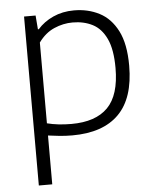

<svg xmlns="http://www.w3.org/2000/svg" viewBox="-54 -596 700 862"><g transform="rotate(-5 296.0 -165.0)"><path d="M86 220V-541.5H138L143 -479H147Q175 -511 217.2 -530.2Q259.5 -549.5 311.5 -549.5Q374.5 -549.5 425.5 -523.2Q476.5 -497 506.8 -438Q537 -379 537 -281Q537 -134.5 465.5 -62.8Q394 9 255.5 9Q226.5 9 198.2 6.2Q170 3.5 146.5 0V220ZM256 -42.5Q365.5 -42.5 420.2 -98Q475 -153.5 475 -275.5Q475 -359.5 452.2 -407.8Q429.5 -456 390.2 -476Q351 -496 300.5 -496Q258 -496 217.2 -478.2Q176.5 -460.5 146.5 -419V-55Q195 -42.5 256 -42.5Z"/></g></svg>

Font: Encode Sans SmExp Lt
Style: Regular
Weight: 300
Width: 6
Designer: Multiple Designers
Foundry: Impallari Type
Version: Version 3.002; ttfautohint (v1.8.3) -l 8 -r 50 -G 200 -x 14 